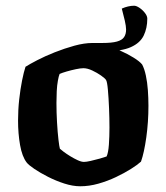

<svg xmlns="http://www.w3.org/2000/svg" viewBox="-20 -650 581 670"><path d="M260 0Q234 0 204.5 -9.5Q175 -19 147.5 -33Q120 -47 100 -60.5Q80 -74 73 -83Q57 -104 50 -144Q43 -184 43 -229Q43 -267 47 -303Q51 -339 57 -369Q63 -399 69 -417Q83 -426 110 -440Q137 -454 171 -467.5Q205 -481 239.5 -490.5Q274 -500 303 -500Q322 -500 347.5 -492.5Q373 -485 399 -473.5Q425 -462 446 -449Q467 -436 476 -425Q484 -410 489 -386.5Q494 -363 496 -335.5Q498 -308 498 -281Q498 -224 490.5 -170.5Q483 -117 472 -86Q460 -75 437 -60.5Q414 -46 384.5 -32Q355 -18 323 -9Q291 0 260 0ZM273 -85Q281 -85 296.5 -88.5Q312 -92 328 -96.5Q344 -101 352 -104Q358 -117 360 -145.5Q362 -174 362 -205Q362 -237 360.5 -273Q359 -309 356.5 -337Q354 -365 350 -371Q346 -377 332.5 -386.5Q319 -396 302 -404Q285 -412 271 -412Q261 -412 244.5 -408.5Q228 -405 212.5 -400.5Q197 -396 188 -392Q185 -385 182 -368.5Q179 -352 178 -332Q177 -312 177 -291Q177 -257 179 -222.5Q181 -188 184 -162.5Q187 -137 189 -131Q192 -128 202 -120.5Q212 -113 225 -105Q238 -97 251 -91Q264 -85 273 -85ZM303 -476V-500H337Q370 -500 388 -505Q406 -510 413 -520.5Q420 -531 420 -547Q420 -558 415.5 -578Q411 -598 405 -620Q416 -625 427 -627.5Q438 -630 448 -630Q456 -630 467 -622.5Q478 -615 486 -604.5Q494 -594 494 -585Q494 -552 481.5 -526Q469 -500 436.5 -485.5Q404 -471 345 -471Q337 -471 325.5 -472Q314 -473 303 -476Z"/></svg>

Font: Texturina 12pt
Style: Bold
Weight: 700
Designer: Guillermo Torres Carreño
Foundry: Omnibus-Type
Version: Version 1.002